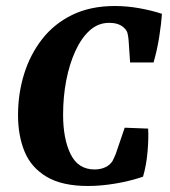

<svg xmlns="http://www.w3.org/2000/svg" viewBox="-20 -606 565 639"><path d="M273 13Q187 13 135.5 -17.5Q84 -48 62 -101Q40 -154 40 -223Q40 -294 60 -359Q80 -424 120 -475.5Q160 -527 220.5 -556.5Q281 -586 362 -586Q403 -586 444.5 -578.5Q486 -571 519 -560Q517 -529 510 -484Q503 -439 491 -398H413L408 -472Q407 -484 404.5 -495Q402 -506 390 -516Q373 -530 343 -530Q307 -530 279 -505Q251 -480 231 -436.5Q211 -393 200.5 -338.5Q190 -284 190 -224Q190 -144 215 -93Q240 -42 295 -42Q309 -42 320.5 -45.5Q332 -49 340 -55Q351 -63 356 -73Q361 -83 365 -93L395 -181L473 -178Q475 -146 471 -100.5Q467 -55 456 -18Q412 -3 363.5 5Q315 13 273 13Z"/></svg>

Font: Yrsa
Style: Italic
Weight: 400
Italic angle: -7.10001°
Designer: Anna Giedrys (Yrsa+Rasa design), David Brezina (Yrsa art-direction, Rasa art-direction, design)
Foundry: Rosetta Type Foundry
Version: Version 2.004